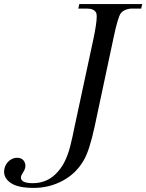

<svg xmlns="http://www.w3.org/2000/svg" viewBox="-233 -682 714 937"><path d="M461 -662 456 -640H412Q401 -640 397 -639Q370 -634 357 -618Q342 -598 321 -497L229 -65Q203 56 174 103Q137 166 72 200.5Q7 235 -68 235Q-143 235 -178 212.5Q-213 190 -213 156Q-213 149 -211 140Q-206 118 -188.5 103Q-171 88 -150 88Q-129 88 -119 100Q-109 112 -109 127Q-109 132 -110 137Q-113 149 -122 162Q-129 174 -130 178Q-131 181 -131 184Q-131 212 -73 212Q2 212 51 154Q95 105 116 5Q118 0 131 -64L224 -497Q239 -570 239 -601Q239 -612 237 -618Q230 -635 207 -639Q202 -640 191 -640H149L154 -662Z"/></svg>

Font: New Athena Unicode
Style: Italic
Weight: 400
Designer: J. Rusten 1997; rev. by R. Hancock 2001, 2002, rev. by D. Mastronarde 2002-2019
Foundry: Society for Classical Studies (formerly American Philological Association)
Version: Version 5.008